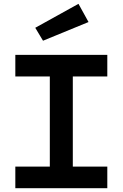

<svg xmlns="http://www.w3.org/2000/svg" viewBox="-20 -982 640 1002"><path d="M60 -695.5V-583H240V-112.5H60V0H540V-112.5H360V-583H540V-695.5ZM389.5 -962 164 -837 204.5 -769.5 442 -867Z"/></svg>

Font: Kode Mono
Style: Regular
Weight: 400
Monospace: yes
Designer: Isa Ozler
Foundry: Kadena LLC
Version: Version 1.000;gftools[0.9.28]